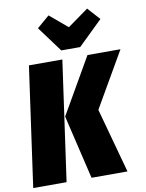

<svg xmlns="http://www.w3.org/2000/svg" viewBox="-112 -1029 833 1099"><g transform="rotate(-10 305.0 -479.0)"><path d="M472.2 -958 537.1 -886.2 395 -748H285.2L175.8 -896L248 -958L351.1 -871.1ZM-9.8 0 87.9 -695.8H282.2L184.1 0ZM329.1 0 241.2 -371.1 428.2 -695.8H620.1L435.1 -376L538.1 0Z"/></g></svg>

Font: Fira Sans Compressed Heavy
Style: Italic
Weight: 900
Width: 3
Italic angle: -8°
Designer: Carrois Corporate & Edenspiekermann AG
Foundry: Carrois Corporate GbR & Edenspiekermann AG
Version: Version 4.203;PS 004.203;hotconv 1.0.88;makeotf.lib2.5.64775